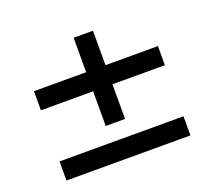

<svg xmlns="http://www.w3.org/2000/svg" viewBox="-100 -685 895 812"><g transform="rotate(-20 347.5 -278.5)"><path d="M391 -160H304V-316H69V-402H304V-557H391V-402H627V-316H391ZM627 0H69V-86H627Z"/></g></svg>

Font: Open Sauce One Medium
Style: Regular
Weight: 500
Designer: Alfredo Marco Pradil
Foundry: Creative Sauce Fz LLC
Version: Version 1.477